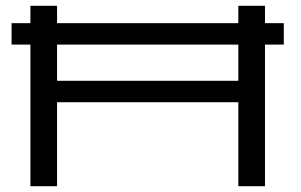

<svg xmlns="http://www.w3.org/2000/svg" viewBox="-20 -643 1040 663"><path d="M85 0V-489H20V-563H85V-623H177V-563H803V-623H895V-563H960V-489H895V0H803V-290H177V0ZM177 -364H803V-489H177Z"/></svg>

Font: Inconsolata UltraExpanded Thin
Style: Regular
Weight: 100
Width: 9
Monospace: yes
Designer: Raph Levien, Cyreal, Brenton Simpson
Foundry: Raph Levien, Cyreal, Google
Version: Version 3.100; ttfautohint (v1.8.4.7-5d5b)